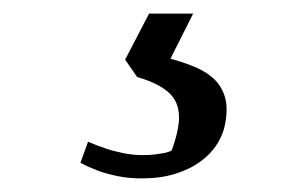

<svg xmlns="http://www.w3.org/2000/svg" viewBox="-20 -38 451 281"><path d="M262.7 -18.1 229.5 47.9Q249 53.2 265.4 60.1Q281.7 66.9 292.7 77.1Q303.7 87.4 308.6 102.1Q313.5 116.7 310.5 137.2Q308.1 155.8 298.6 171.4Q289.1 187 273.2 198.5Q257.3 210 235.8 216.6Q214.4 223.1 187.5 223.1Q168 223.1 151.9 219.7Q135.7 216.3 123.5 211.9Q109.4 206.5 97.7 200.2L108.9 169.4Q121.1 174.8 134.3 179.2Q145.5 183.1 159.9 186Q174.3 189 189.5 189Q199.2 189 207 188Q214.8 187 220.2 186Q226.1 184.6 231 182.6Q233.4 176.8 235.4 169.9Q237.3 164.1 239 156.7Q240.7 149.4 241.7 141.1Q244.1 114.7 229.2 99.6Q214.4 84.5 180.7 74.7L163.1 49.3L198.2 -18.1Z"/></svg>

Font: Noticia Text
Style: Italic
Weight: 400
Italic angle: -8°
Designer: JM Sole
Foundry: JM Sole
Version: Version 1.003